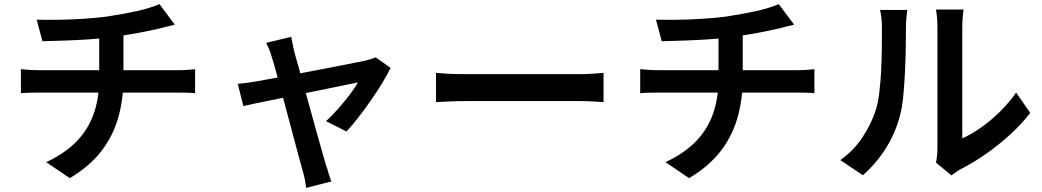

<svg xmlns="http://www.w3.org/2000/svg" viewBox="-20 -807 5030 927"><path d="M157 -712Q195 -711 254 -711.5Q313 -712 377.5 -716Q442 -720 496 -727Q533 -733 570 -739.5Q607 -746 641 -753.5Q675 -761 703 -770Q731 -779 750 -787L824 -688Q801 -683 783 -678Q765 -673 753 -670Q722 -663 685.5 -655.5Q649 -648 609.5 -641.5Q570 -635 531 -629Q474 -621 410.5 -617Q347 -613 288 -611Q229 -609 185 -608ZM203 -24Q291 -65 347.5 -122Q404 -179 431.5 -255Q459 -331 459 -428Q459 -428 459 -452Q459 -476 459 -523Q459 -570 459 -640L576 -654Q576 -629 576 -599Q576 -569 576 -539Q576 -509 576 -484.5Q576 -460 576 -445Q576 -430 576 -430Q576 -328 551 -239.5Q526 -151 469.5 -77.5Q413 -4 317 53ZM81 -473Q101 -471 125 -469.5Q149 -468 172 -468Q185 -468 224 -468Q263 -468 319 -468Q375 -468 438.5 -468Q502 -468 566 -468Q630 -468 686 -468Q742 -468 781.5 -468Q821 -468 835 -468Q846 -468 862.5 -468.5Q879 -469 895.5 -470.5Q912 -472 922 -473V-357Q903 -359 880.5 -359.5Q858 -360 837 -360Q824 -360 784.5 -360Q745 -360 689 -360Q633 -360 569 -360Q505 -360 440.5 -360Q376 -360 320 -360Q264 -360 225 -360Q186 -360 173 -360Q150 -360 125 -359.5Q100 -359 81 -357Z M1386 -629Q1389 -612 1393 -594Q1397 -576 1401 -556Q1409 -529 1421.5 -483.5Q1434 -438 1449.5 -383Q1465 -328 1480.5 -270.5Q1496 -213 1511 -160.5Q1526 -108 1537 -68.5Q1548 -29 1554 -9Q1558 0 1562 15Q1566 30 1571 44.5Q1576 59 1580 69L1458 100Q1456 80 1451.5 58Q1447 36 1441 16Q1435 -4 1424 -45.5Q1413 -87 1398.5 -141Q1384 -195 1368.5 -253Q1353 -311 1338.5 -366Q1324 -421 1312 -464.5Q1300 -508 1292 -532Q1287 -551 1280 -568Q1273 -585 1265 -600ZM1866 -479Q1850 -447 1825 -405.5Q1800 -364 1769.5 -320.5Q1739 -277 1709 -238.5Q1679 -200 1653 -172L1554 -222Q1581 -246 1611 -280Q1641 -314 1667.5 -348.5Q1694 -383 1708 -409Q1698 -407 1666.5 -400.5Q1635 -394 1591 -385Q1547 -376 1495 -365.5Q1443 -355 1390.5 -344Q1338 -333 1290.5 -323.5Q1243 -314 1207.5 -306.5Q1172 -299 1155 -295L1128 -402Q1151 -404 1172 -407Q1193 -410 1217 -414Q1228 -416 1259 -421.5Q1290 -427 1333.5 -435Q1377 -443 1426.5 -452.5Q1476 -462 1526.5 -471.5Q1577 -481 1622 -490Q1667 -499 1700 -505.5Q1733 -512 1747 -515Q1759 -518 1772 -522Q1785 -526 1794 -530Z M2085 -455Q2102 -454 2128.5 -452Q2155 -450 2184 -449.5Q2213 -449 2239 -449Q2262 -449 2298 -449Q2334 -449 2378 -449Q2422 -449 2469.5 -449Q2517 -449 2564.5 -449Q2612 -449 2654 -449Q2696 -449 2728.5 -449Q2761 -449 2780 -449Q2816 -449 2845.5 -451.5Q2875 -454 2894 -455V-314Q2877 -315 2844.5 -317Q2812 -319 2780 -319Q2762 -319 2729 -319Q2696 -319 2653.5 -319Q2611 -319 2564 -319Q2517 -319 2469.5 -319Q2422 -319 2378 -319Q2334 -319 2298 -319Q2262 -319 2239 -319Q2197 -319 2154.5 -317.5Q2112 -316 2085 -314Z M3147 -712Q3185 -711 3244 -711.5Q3303 -712 3367.5 -716Q3432 -720 3486 -727Q3523 -733 3560 -739.5Q3597 -746 3631 -753.5Q3665 -761 3693 -770Q3721 -779 3740 -787L3814 -688Q3791 -683 3773 -678Q3755 -673 3743 -670Q3712 -663 3675.5 -655.5Q3639 -648 3599.5 -641.5Q3560 -635 3521 -629Q3464 -621 3400.5 -617Q3337 -613 3278 -611Q3219 -609 3175 -608ZM3193 -24Q3281 -65 3337.5 -122Q3394 -179 3421.5 -255Q3449 -331 3449 -428Q3449 -428 3449 -452Q3449 -476 3449 -523Q3449 -570 3449 -640L3566 -654Q3566 -629 3566 -599Q3566 -569 3566 -539Q3566 -509 3566 -484.5Q3566 -460 3566 -445Q3566 -430 3566 -430Q3566 -328 3541 -239.5Q3516 -151 3459.5 -77.5Q3403 -4 3307 53ZM3071 -473Q3091 -471 3115 -469.5Q3139 -468 3162 -468Q3175 -468 3214 -468Q3253 -468 3309 -468Q3365 -468 3428.5 -468Q3492 -468 3556 -468Q3620 -468 3676 -468Q3732 -468 3771.5 -468Q3811 -468 3825 -468Q3836 -468 3852.5 -468.5Q3869 -469 3885.5 -470.5Q3902 -472 3912 -473V-357Q3893 -359 3870.5 -359.5Q3848 -360 3827 -360Q3814 -360 3774.5 -360Q3735 -360 3679 -360Q3623 -360 3559 -360Q3495 -360 3430.5 -360Q3366 -360 3310 -360Q3254 -360 3215 -360Q3176 -360 3163 -360Q3140 -360 3115 -359.5Q3090 -359 3071 -357Z M4499 -22Q4502 -36 4504 -54Q4506 -72 4506 -90Q4506 -101 4506 -134.5Q4506 -168 4506 -215.5Q4506 -263 4506 -319Q4506 -375 4506 -431.5Q4506 -488 4506 -537.5Q4506 -587 4506 -624.5Q4506 -662 4506 -678Q4506 -710 4503 -733.5Q4500 -757 4499 -761H4632Q4632 -757 4629 -733.5Q4626 -710 4626 -677Q4626 -661 4626 -627Q4626 -593 4626 -547.5Q4626 -502 4626 -450.5Q4626 -399 4626 -349Q4626 -299 4626 -255.5Q4626 -212 4626 -181.5Q4626 -151 4626 -139Q4669 -158 4715.5 -190.5Q4762 -223 4806.5 -266.5Q4851 -310 4886 -360L4954 -262Q4912 -207 4854 -154.5Q4796 -102 4734 -59.5Q4672 -17 4614 12Q4599 21 4589.5 28Q4580 35 4574 40ZM4037 -34Q4102 -80 4144.5 -144.5Q4187 -209 4208 -275Q4219 -308 4225 -357Q4231 -406 4234 -462Q4237 -518 4237.5 -573Q4238 -628 4238 -672Q4238 -700 4235.5 -720.5Q4233 -741 4229 -759H4361Q4360 -756 4358.5 -742.5Q4357 -729 4355.5 -711Q4354 -693 4354 -674Q4354 -630 4353 -572Q4352 -514 4349 -453Q4346 -392 4340.5 -337.5Q4335 -283 4324 -245Q4302 -162 4256 -89.5Q4210 -17 4146 39Z"/></svg>

Font: Noto Sans SC Thin SemiBold
Style: Regular
Weight: 600
Version: Version 2.004-H2;hotconv 1.0.118;makeotfexe 2.5.65603